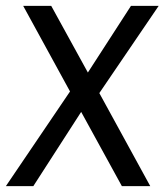

<svg xmlns="http://www.w3.org/2000/svg" viewBox="-30 -632 559 652"><path d="M-10 0 207.8 -321.4 48.8 -612H144L268.4 -385.7L414.7 -612H508.8L307.3 -315.9L480.2 0H383.8L245.6 -252L83.2 0Z"/></svg>

Font: Ancizar Sans Thin
Style: Italic
Weight: 100
Italic angle: -4°
Designer: Cesar Puertas, Viviana Monsalve, Julian Moncada, Julian Prieto, Jose Castro, Mariel Hernandez, Felipe Aragon, Sara Alarc
Version: Version 8.100